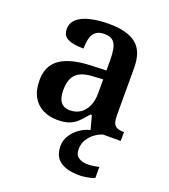

<svg xmlns="http://www.w3.org/2000/svg" viewBox="-143 -650 871 992"><g transform="rotate(20 292.5 -154.0)"><path d="M203 10Q159 10 123.5 -7.5Q88 -25 67.5 -61Q47 -97 47 -152Q47 -232 103 -271Q159 -310 272 -314L355 -317V-374Q355 -408 350 -434.5Q345 -461 329.5 -476Q314 -491 281 -491Q251 -491 234 -477Q217 -463 211 -438.5Q205 -414 205 -383Q147 -383 118 -397.5Q89 -412 89 -448Q89 -484 115.5 -506Q142 -528 187 -538Q232 -548 285 -548Q385 -548 435 -509.5Q485 -471 485 -377V-120Q485 -93 490.5 -77.5Q496 -62 510 -55.5Q524 -49 546 -49H549V0H383L363 -75H355Q333 -48 313.5 -29Q294 -10 268.5 0Q243 10 203 10ZM246 -59Q280 -59 304 -75Q328 -91 341.5 -121Q355 -151 355 -191V-268L303 -265Q256 -263 229.5 -249Q203 -235 191.5 -210Q180 -185 180 -148Q180 -118 187 -98.5Q194 -79 209 -69Q224 -59 246 -59ZM409 240Q339 240 302 213.5Q265 187 265 130Q265 99 282 72Q299 45 326 26Q353 7 383 0H452Q431 6 409.5 21.5Q388 37 373.5 60Q359 83 359 115Q359 145 378.5 158.5Q398 172 428 172Q442 172 457.5 170Q473 168 491 164V224Q481 229 466 232.5Q451 236 435.5 238Q420 240 409 240Z"/></g></svg>

Font: Noto Serif Gujarati SemiBold
Style: Regular
Weight: 600
Version: Version 2.102